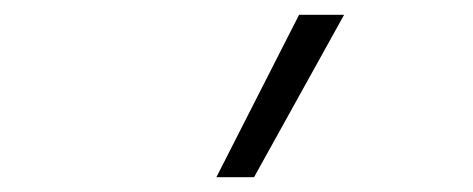

<svg xmlns="http://www.w3.org/2000/svg" viewBox="-20 -1020 640 260"><path d="M324 -780H273L385 -1000H446Z"/></svg>

Font: M PLUS Code Latin Expanded Light
Style: Regular
Weight: 300
Width: 7
Designer: Coji Morishita
Foundry: UNDERFOREST DESIGN
Version: Version 1.002; ttfautohint (v1.8.3)